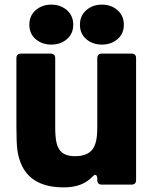

<svg xmlns="http://www.w3.org/2000/svg" viewBox="-20 -799 664 831"><path d="M73 -86Q60 -115 55.5 -147.5Q51 -180 51 -250V-547Q51 -567 71 -567H199Q219 -567 219 -547V-248Q219 -206 224.5 -182Q230 -158 243 -144Q263 -123 305 -123Q357 -123 380 -152Q391 -167 396 -189.5Q401 -212 401 -248V-547Q401 -567 421 -567H549Q569 -567 569 -547V-20Q569 0 549 0H421Q401 0 401 -20V-25Q401 -42 392 -42Q387 -42 381 -35Q358 -11 327.5 0.5Q297 12 256 12Q117 12 73 -86ZM107 -692Q107 -731 134.5 -755Q162 -779 202 -779Q242 -779 269.5 -755Q297 -731 297 -692Q297 -653 269.5 -629.5Q242 -606 202 -606Q162 -606 134.5 -629.5Q107 -653 107 -692ZM326 -692Q326 -731 353.5 -755Q381 -779 421 -779Q461 -779 488.5 -755Q516 -731 516 -692Q516 -653 488.5 -629.5Q461 -606 421 -606Q381 -606 353.5 -629.5Q326 -653 326 -692Z"/></svg>

Font: Open Sauce Two Black
Style: Regular
Weight: 900
Designer: Alfredo Marco Pradil
Foundry: Creative Sauce Fz LLC
Version: Version 1.477